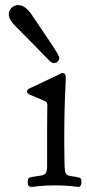

<svg xmlns="http://www.w3.org/2000/svg" viewBox="-20 -728 340 754"><path d="M165 -121.1Q165 -171.9 165 -215.8Q165 -259.8 165.5 -284.7Q166 -309.6 166 -314.5Q166 -325.2 158.7 -329.6Q151.4 -334 98.6 -355.5Q85.9 -360.4 85.9 -368.2Q85.9 -371.1 87.4 -374Q88.9 -377 92.3 -378.9Q95.7 -380.9 98.6 -382.3Q101.6 -383.8 106.4 -385.7Q111.3 -387.7 113.3 -388.7Q222.7 -441.4 223.6 -441.4H224.6Q238.3 -441.4 238.3 -424.8L237.3 -392.6Q235.4 -360.4 233.9 -306.2Q232.4 -252 232.4 -198.2V-165Q232.4 -72.3 235.4 -55.7Q238.3 -39.1 254.9 -37.1Q284.2 -33.2 292 -30.3Q299.8 -27.3 299.8 -15.6Q299.8 5.9 288.1 5.9Q287.1 5.9 282.2 5.4Q277.3 4.9 268.6 3.9Q259.8 2.9 249 2Q238.3 1 224.1 0.5Q210 0 196.3 0Q182.6 0 168 0.5Q153.3 1 143.1 2Q132.8 2.9 124 3.9Q115.2 4.9 110.4 5.4Q105.5 5.9 104.5 5.9Q88.9 5.9 88.9 -10.7Q88.9 -27.3 95.2 -30.3Q101.6 -33.2 138.7 -38.1Q156.2 -41 160.6 -49.3Q165 -57.6 165 -74.2ZM14.6 -670.9Q14.6 -687.5 25.9 -697.8Q37.1 -708 51.8 -708H52.7Q80.1 -708 107.4 -666Q138.7 -620.1 175.8 -564.5Q212.9 -509.8 212.9 -501Q212.9 -493.2 207 -486.8Q201.2 -480.5 193.4 -480.5H191.4Q184.6 -480.5 177.2 -486.8Q169.9 -493.2 120.1 -544.9Q74.2 -590.8 40 -626Q14.6 -651.4 14.6 -670.9Z"/></svg>

Font: Goudy Bookletter 1911
Style: Regular
Weight: 400
Version: Version 2010.07.03